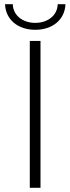

<svg xmlns="http://www.w3.org/2000/svg" viewBox="-20 -895 335 915"><path d="M173 0V-700H122V0ZM4 -875C7 -800 67 -753 148 -753C229 -753 289 -800 292 -875H255C254 -822 208 -786 148 -786C88 -786 42 -822 41 -875Z"/></svg>

Font: Montserrat Light
Style: Regular
Weight: 300
Designer: Julieta Ulanovsky
Foundry: Julieta Ulanovsky
Version: Version 7.200